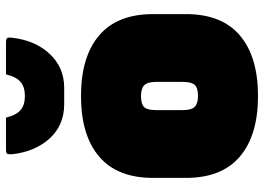

<svg xmlns="http://www.w3.org/2000/svg" viewBox="-140 -720 880 640"><g transform="rotate(-90 300.0 -400.0)"><path d="M300 -570Q431 -570 502 -509.5Q573 -449 573 -330V-220Q573 -101 502 -40.5Q431 20 300 20Q169 20 98 -40.5Q27 -101 27 -220V-330Q27 -449 98 -509.5Q169 -570 300 -570ZM300 -370Q273 -370 263 -359.5Q253 -349 253 -320V-230Q253 -202 264 -191Q275 -180 300 -180Q327 -180 337 -191Q347 -202 347 -230V-320Q347 -348 336 -359Q325 -370 300 -370ZM300 -757Q330 -757 347 -771.5Q364 -786 372 -820H480Q490 -820 493 -816Q496 -812 494 -798Q485 -722 440 -674Q395 -626 327 -626H273Q203 -626 159 -674Q115 -722 106 -798Q105 -812 107.5 -816Q110 -820 120 -820H228Q236 -786 253 -771.5Q270 -757 300 -757Z"/></g></svg>

Font: Recursive Sn Lnr St XBk
Style: Regular
Weight: 1000
Version: Version 1.079;hotconv 1.0.112;makeotfexe 2.5.65598; ttfautoh